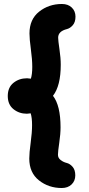

<svg xmlns="http://www.w3.org/2000/svg" viewBox="-20 -855 445 964"><path d="M246 -374Q284 -325 284 -216Q284 -182 277.5 -138Q271 -94 271 -78Q271 -62 284.5 -51.5Q298 -41 314.5 -37Q331 -33 344.5 -17.5Q358 -2 358 25.5Q358 53 339.5 71Q321 89 290 89Q224 89 175.5 50.5Q127 12 127 -59Q127 -87 134 -138.5Q141 -190 141 -227Q141 -264 134 -286Q122 -284 115 -284Q76 -284 47.5 -307Q19 -330 19 -373Q19 -416 47.5 -439Q76 -462 116 -462Q123 -462 135 -460Q142 -482 142 -519Q142 -556 135 -607.5Q128 -659 128 -687Q128 -758 176.5 -796.5Q225 -835 291 -835Q322 -835 340.5 -817Q359 -799 359 -771.5Q359 -744 345.5 -728.5Q332 -713 316 -709Q272 -698 272 -666Q272 -652 278.5 -608Q285 -564 285 -530Q285 -424 246 -374Z"/></svg>

Font: Delius Unicase
Style: Bold
Weight: 700
Designer: Natalia Raices
Foundry: Natalia Raices
Version: Version 1.001